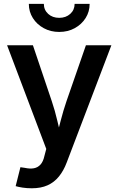

<svg xmlns="http://www.w3.org/2000/svg" viewBox="-20 -778 621 1005"><path d="M62 196.3 86.9 97.2 109.9 100.6Q136.7 106.4 157.2 102.8Q177.7 99.1 191.9 83.5Q206.1 67.9 212.4 38.6L222.2 1.5L17.1 -541H152.3L251 -248.5Q268.1 -197.8 279.8 -147Q291.5 -96.2 304.7 -43.5H271Q284.7 -96.2 297.9 -147.2Q311 -198.2 328.1 -248.5L429.7 -541H563L329.1 72.8Q313 115.7 288.3 146Q263.7 176.3 229 191.9Q194.3 207.5 146.5 207.5Q120.6 207.5 98.4 204.1Q76.2 200.7 62 196.3ZM290 -610.8Q245.1 -610.8 209.2 -630.4Q173.3 -649.9 152.1 -683.3Q130.9 -716.8 130.9 -757.8H209.5Q209.5 -726.1 232.2 -705.3Q254.9 -684.6 290 -684.6Q324.7 -684.6 347.7 -705.3Q370.6 -726.1 370.6 -757.8H449.2Q449.2 -716.8 428.2 -683.6Q407.2 -650.4 371.3 -630.6Q335.4 -610.8 290 -610.8Z"/></svg>

Font: Inter 17pt SemiBold
Style: Regular
Weight: 600
Version: Version 4.001;git-66647c0bb